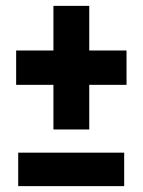

<svg xmlns="http://www.w3.org/2000/svg" viewBox="-20 -634 486 654"><path d="M42 0V-114H403V0ZM284 -614V-462H411V-345H284V-193H162V-345H35V-462H162V-614Z"/></svg>

Font: Fira Sans Extra Condensed
Style: Bold
Weight: 700
Width: 1
Designer: Carrois Corporate & Edenspiekermann AG
Foundry: Carrois Corporate GbR & Edenspiekermann AG
Version: Version 4.203